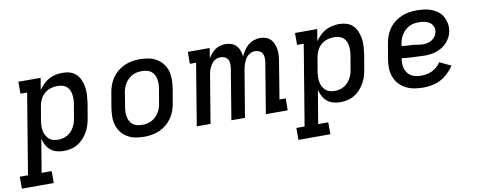

<svg xmlns="http://www.w3.org/2000/svg" viewBox="-107 -823 3321 1333"><g transform="rotate(-10 1553.0 -156.5)"><path d="M-44 215V131H14L108 -436H61V-520H218L204 -437Q219 -458 237 -476Q255 -494 277.5 -506Q300 -518 324.5 -523Q349 -528 373 -528Q401 -528 426.5 -520Q452 -512 470 -493.5Q488 -475 498 -450.5Q508 -426 512 -399.5Q516 -373 514 -345Q512 -317 508 -289L491 -189Q487 -164 479.5 -139.5Q472 -115 459 -92.5Q446 -70 428 -50Q410 -30 387 -16.5Q364 -3 338.5 2.5Q313 8 288 8Q263 8 239 1.5Q215 -5 196.5 -20.5Q178 -36 166.5 -57.5Q155 -79 149 -103L110 131H181V215ZM264 -76Q280 -76 296 -79.5Q312 -83 327.5 -91.5Q343 -100 355 -112.5Q367 -125 375.5 -140Q384 -155 389.5 -171Q395 -187 397 -203L414 -303Q417 -320 417 -337Q417 -354 414.5 -370.5Q412 -387 404.5 -401.5Q397 -416 384.5 -426Q372 -436 355.5 -440Q339 -444 322 -444Q299 -444 275 -437Q251 -430 231.5 -413.5Q212 -397 201 -374Q190 -351 186 -328L169 -228Q166 -210 165.5 -191.5Q165 -173 168 -156Q171 -139 179 -123.5Q187 -108 199.5 -96.5Q212 -85 228.5 -80.5Q245 -76 264 -76Z M855 8Q823 8 793 2Q763 -4 738 -19Q713 -34 695 -57Q677 -80 668.5 -108.5Q660 -137 660.5 -168.5Q661 -200 666 -231L683 -331Q687 -358 696.5 -384.5Q706 -411 722.5 -435Q739 -459 761.5 -477.5Q784 -496 810.5 -507.5Q837 -519 864 -523.5Q891 -528 918 -528Q950 -528 980 -522Q1010 -516 1035 -501Q1060 -486 1078.5 -463Q1097 -440 1105 -411.5Q1113 -383 1113 -351.5Q1113 -320 1108 -289L1091 -189Q1087 -162 1077.5 -135.5Q1068 -109 1051.5 -85Q1035 -61 1012.5 -42.5Q990 -24 963.5 -12.5Q937 -1 909.5 3.5Q882 8 855 8ZM856 -76Q872 -76 889 -79Q906 -82 922 -90Q938 -98 951 -110.5Q964 -123 973.5 -138Q983 -153 989 -169.5Q995 -186 997 -203L1014 -303Q1017 -320 1017 -337.5Q1017 -355 1014 -371.5Q1011 -388 1003 -402.5Q995 -417 982 -426.5Q969 -436 952 -440Q935 -444 917 -444Q901 -444 884 -441Q867 -438 851.5 -430Q836 -422 822.5 -409.5Q809 -397 799.5 -382Q790 -367 784.5 -350.5Q779 -334 776 -317L760 -217Q757 -200 756.5 -182.5Q756 -165 759.5 -148.5Q763 -132 771 -117.5Q779 -103 792 -93.5Q805 -84 821.5 -80Q838 -76 856 -76Z M1227 0 1299 -436H1255L1256 -520H1410L1398 -449Q1408 -466 1421 -481Q1434 -496 1450 -507Q1466 -518 1485 -523Q1504 -528 1523 -528Q1545 -528 1565 -520.5Q1585 -513 1598.5 -498Q1612 -483 1619 -463Q1626 -443 1628 -422Q1637 -443 1650.5 -463Q1664 -483 1682 -498Q1700 -513 1722 -520.5Q1744 -528 1766 -528Q1788 -528 1807.5 -521Q1827 -514 1840.5 -499.5Q1854 -485 1861.5 -466Q1869 -447 1871.5 -426.5Q1874 -406 1872.5 -384.5Q1871 -363 1867 -341L1825 -84H1869L1868 0H1714L1773 -357Q1775 -373 1774.5 -389Q1774 -405 1766.5 -418Q1759 -431 1745 -437.5Q1731 -444 1715 -444Q1702 -444 1689 -439Q1676 -434 1665 -424.5Q1654 -415 1647 -402.5Q1640 -390 1635 -377.5Q1630 -365 1626.5 -352Q1623 -339 1621 -325L1567 0H1471L1530 -357Q1532 -373 1531.5 -389Q1531 -405 1523.5 -418Q1516 -431 1501.5 -437.5Q1487 -444 1472 -444Q1458 -444 1445 -439Q1432 -434 1421.5 -424.5Q1411 -415 1403.5 -402.5Q1396 -390 1391 -377.5Q1386 -365 1383 -352Q1380 -339 1378 -325L1324 0Z M1906 215V131H1964L2058 -436H2011V-520H2168L2154 -437Q2169 -458 2187 -476Q2205 -494 2227.5 -506Q2250 -518 2274.5 -523Q2299 -528 2323 -528Q2351 -528 2376.5 -520Q2402 -512 2420 -493.5Q2438 -475 2448 -450.5Q2458 -426 2462 -399.5Q2466 -373 2464 -345Q2462 -317 2458 -289L2441 -189Q2437 -164 2429.5 -139.5Q2422 -115 2409 -92.5Q2396 -70 2378 -50Q2360 -30 2337 -16.5Q2314 -3 2288.5 2.5Q2263 8 2238 8Q2213 8 2189 1.5Q2165 -5 2146.5 -20.5Q2128 -36 2116.5 -57.5Q2105 -79 2099 -103L2060 131H2131V215ZM2214 -76Q2230 -76 2246 -79.5Q2262 -83 2277.5 -91.5Q2293 -100 2305 -112.5Q2317 -125 2325.5 -140Q2334 -155 2339.5 -171Q2345 -187 2347 -203L2364 -303Q2367 -320 2367 -337Q2367 -354 2364.5 -370.5Q2362 -387 2354.5 -401.5Q2347 -416 2334.5 -426Q2322 -436 2305.5 -440Q2289 -444 2272 -444Q2249 -444 2225 -437Q2201 -430 2181.5 -413.5Q2162 -397 2151 -374Q2140 -351 2136 -328L2119 -228Q2116 -210 2115.5 -191.5Q2115 -173 2118 -156Q2121 -139 2129 -123.5Q2137 -108 2149.5 -96.5Q2162 -85 2178.5 -80.5Q2195 -76 2214 -76Z M2824 8Q2791 8 2759.5 2.5Q2728 -3 2701 -17Q2674 -31 2653.5 -53.5Q2633 -76 2622.5 -105Q2612 -134 2611 -166Q2610 -198 2616 -231L2633 -331Q2637 -358 2646.5 -385Q2656 -412 2672.5 -436Q2689 -460 2712.5 -478.5Q2736 -497 2762.5 -508.5Q2789 -520 2816.5 -524Q2844 -528 2871 -528Q2898 -528 2924.5 -524.5Q2951 -521 2975 -511.5Q2999 -502 3019 -486.5Q3039 -471 3051 -449Q3063 -427 3068 -401Q3073 -375 3068 -348Q3065 -327 3055 -307Q3045 -287 3030 -270Q3015 -253 2995.5 -241Q2976 -229 2955 -221.5Q2934 -214 2912.5 -211.5Q2891 -209 2870 -209Q2850 -209 2830 -210.5Q2810 -212 2790 -212.5Q2770 -213 2749.5 -214.5Q2729 -216 2710 -219V-217Q2707 -199 2707 -180Q2707 -161 2712.5 -144.5Q2718 -128 2728.5 -114Q2739 -100 2754 -91.5Q2769 -83 2787 -79.5Q2805 -76 2824 -76Q2843 -76 2862.5 -79.5Q2882 -83 2900.5 -92Q2919 -101 2935 -115Q2951 -129 2962 -146L3042 -108Q3024 -81 2999.5 -57.5Q2975 -34 2946 -19Q2917 -4 2885.5 2Q2854 8 2824 8ZM2875 -288Q2891 -288 2907.5 -292Q2924 -296 2938 -305.5Q2952 -315 2961.5 -329.5Q2971 -344 2973 -360Q2977 -380 2969 -397.5Q2961 -415 2945.5 -425.5Q2930 -436 2911 -440Q2892 -444 2872 -444Q2855 -444 2837.5 -441.5Q2820 -439 2804 -431Q2788 -423 2774.5 -410.5Q2761 -398 2751 -383Q2741 -368 2735 -351Q2729 -334 2726 -317L2724 -302Q2742 -299 2761.5 -298.5Q2781 -298 2800.5 -296.5Q2820 -295 2838 -291.5Q2856 -288 2875 -288Z"/></g></svg>

Font: Iosevka Etoile Medium
Style: Italic
Weight: 500
Italic angle: -9°
Designer: Belleve Invis
Foundry: Belleve Invis
Version: Version 22.1.2; ttfautohint (v1.8.4)